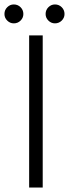

<svg xmlns="http://www.w3.org/2000/svg" viewBox="-31 -843 312 863"><path d="M100 -684H161V0H100ZM-11 -780Q-11 -798 1.5 -810.5Q14 -823 31 -823Q49 -823 61.5 -810.5Q74 -798 74 -780Q74 -763 61.5 -750.5Q49 -738 31 -738Q14 -738 1.5 -750.5Q-11 -763 -11 -780ZM174 -780Q174 -798 186.5 -810.5Q199 -823 216 -823Q234 -823 246.5 -810.5Q259 -798 259 -780Q259 -763 246.5 -750.5Q234 -738 216 -738Q199 -738 186.5 -750.5Q174 -763 174 -780Z"/></svg>

Font: Bellota Text
Style: Regular
Weight: 400
Designer: Kemie Guaida
Foundry: Kemie Guaida
Version: Version 4.001